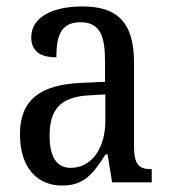

<svg xmlns="http://www.w3.org/2000/svg" viewBox="-20 -566 527 596"><path d="M173 10C245 10 271 -31 308 -87H314L328 0H451V-41H448C410 -41 396 -57 396 -113V-372C396 -499 342 -546 236 -546C143 -546 77 -513 77 -450C77 -408 104 -388 155 -388C155 -452 167 -497 230 -497C295 -497 306 -447 306 -373V-312L236 -309C105 -304 42 -256 42 -150C42 -41 99 10 173 10ZM199 -45C154 -45 134 -82 134 -144C134 -223 164 -265 256 -270L307 -273V-191C307 -106 265 -45 199 -45Z"/></svg>

Font: Noto Serif Tamil Condensed
Style: Italic
Weight: 400
Width: 3
Italic angle: -12°
Designer: Indian Type Foundry, Tom Grace, and the Monotype Design Team
Foundry: Monotype Imaging Inc.
Version: Version 2.003